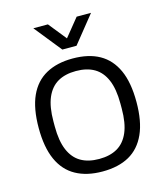

<svg xmlns="http://www.w3.org/2000/svg" viewBox="-110 -807 776 903"><g transform="rotate(-15 278.0 -355.5)"><path d="M278 12Q202 12 148.5 -17.5Q95 -47 67.5 -108Q40 -169 40 -263Q40 -358 67.5 -418.5Q95 -479 148.5 -508.5Q202 -538 278 -538Q356 -538 408.5 -508.5Q461 -479 488.5 -418.5Q516 -358 516 -263Q516 -169 488.5 -108Q461 -47 408.5 -17.5Q356 12 278 12ZM278 -49Q331 -49 367 -70Q403 -91 422 -135.5Q441 -180 441 -251V-275Q441 -346 422 -390.5Q403 -435 367 -456Q331 -477 278 -477Q225 -477 189 -456Q153 -435 134 -390.5Q115 -346 115 -275V-251Q115 -180 134 -135.5Q153 -91 189 -70Q225 -49 278 -49ZM137 -723H208L297 -612H258L348 -723H418L312 -591H243Z"/></g></svg>

Font: Archivo SemiBold Light
Style: Regular
Weight: 300
Version: Version 2.001